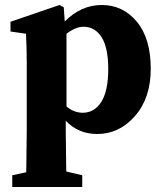

<svg xmlns="http://www.w3.org/2000/svg" viewBox="-20 -521 651 768"><path d="M246 -386V-95Q276 -70 311 -70Q358 -70 385.5 -114Q413 -158 413 -244Q413 -330 386.5 -372Q360 -414 314 -414Q283 -414 246 -386ZM235 -492 239 -435Q304 -501 387 -501Q472 -501 527.5 -434Q583 -367 583 -246Q583 -129 520 -57Q457 15 369 15Q293 15 243 -38V3Q243 43 245 165L309 180V227H29V180L85 168Q87 42 87 3V-270Q87 -326 84 -386L22 -395V-434L218 -501Z"/></svg>

Font: TypoPRO Source Serif Pro
Style: Bold
Weight: 700
Designer: Frank Grießhammer
Foundry: Adobe Systems Incorporated
Version: Version 1.017;PS 1.0;hotconv 1.0.79;makeotf.lib2.5.61930